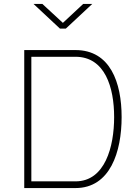

<svg xmlns="http://www.w3.org/2000/svg" viewBox="-20 -954 693 974"><path d="M363 0C539 0 597 -184 597 -360C597 -536 539 -700 363 -700H103V0ZM559 -360C559 -210 513 -34 363 -34H139V-666H363C513 -666 559 -510 559 -360ZM448 -934H402L299 -838L195 -934H150L284 -809H314Z"/></svg>

Font: TitilliumText22L
Style: 1 wt
Weight: 100
Designer: Campivisivi
Foundry: Campivisivi
Version: 1.000